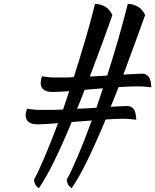

<svg xmlns="http://www.w3.org/2000/svg" viewBox="-20 -821 805 996"><path d="M250 -344Q220 -344 205.5 -356.5Q191 -369 191 -391Q191 -407 198 -425Q214 -423 229 -421Q244 -419 268 -419Q288 -419 312.5 -419Q337 -419 363 -421Q392 -512 420.5 -608Q449 -704 473 -801Q497 -801 522.5 -788Q548 -775 563 -743Q534 -660 504.5 -580.5Q475 -501 446 -424L536 -429Q565 -519 592 -612.5Q619 -706 643 -801Q667 -801 692.5 -788Q718 -775 733 -743Q704 -663 676 -586Q648 -509 620 -434Q657 -436 683 -437.5Q709 -439 718 -439Q737 -439 750 -424.5Q763 -410 765 -368Q740 -371 724 -372Q708 -373 696 -373Q675 -373 649.5 -372Q624 -371 595 -369Q584 -343 574.5 -317.5Q565 -292 554 -267Q587 -269 610 -270Q633 -271 641 -271Q660 -271 672.5 -256.5Q685 -242 687 -200Q663 -203 647 -204Q631 -205 619 -205Q600 -205 577 -204Q554 -203 528 -201Q479 -83 434.5 8.5Q390 100 352 155Q330 143 326 112Q349 70 383 -9.5Q417 -89 456 -196Q430 -194 404 -192Q378 -190 352 -188Q305 -75 262 13Q219 101 182 155Q160 143 156 112Q178 72 210.5 -4Q243 -80 281 -182Q246 -179 218 -177.5Q190 -176 173 -176Q143 -176 128 -188.5Q113 -201 113 -223Q113 -231 115 -239Q117 -247 120 -257Q137 -255 152 -253Q167 -251 191 -251Q215 -251 245 -251Q275 -251 307 -253Q315 -276 323 -300Q331 -324 339 -348Q311 -346 288 -345Q265 -344 250 -344ZM419 -355Q409 -329 399.5 -304.5Q390 -280 380 -257Q406 -258 431 -259Q456 -260 480 -262Q488 -287 497 -312Q506 -337 514 -363Q490 -361 466 -359Q442 -357 419 -355Z"/></svg>

Font: Sweet Mavka Script
Style: Regular
Weight: 500
Designer: Pablo Impallari/Anastassiya Vishnevskaya
Foundry: Pablo Impallari/ Anastassiya Vishnevskaya
Version: Version 2.0/www.impallari.com/   behance.net/sweetcherry